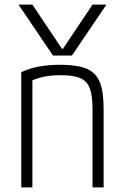

<svg xmlns="http://www.w3.org/2000/svg" viewBox="-20 -810 540 830"><path d="M60 -790H120L248 -599H252L380 -790H440L291 -570H209ZM72 -498Q108 -515 149 -522.5Q190 -530 242 -530Q313 -530 354 -513Q395 -496 411.5 -454.5Q428 -413 428 -340V0H380V-338Q380 -397 368 -428.5Q356 -460 326.5 -472.5Q297 -485 242 -485Q215 -485 191.5 -482Q168 -479 146.5 -472.5Q125 -466 102 -454L120 -486V0H72Z"/></svg>

Font: M PLUS Code Latin Light
Style: Regular
Weight: 300
Designer: Coji Morishita
Foundry: UNDERFOREST DESIGN
Version: Version 1.002; ttfautohint (v1.8.3)